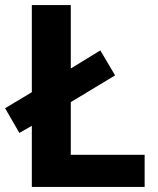

<svg xmlns="http://www.w3.org/2000/svg" viewBox="-24 -734 620 754"><path d="M101 0H544V-126H254V-333L428 -438L370 -536L254 -465V-714H101V-372L-4 -309L52 -212L101 -240Z"/></svg>

Font: Noto Sans Canadian Aboriginal
Style: Bold
Weight: 700
Designer: Monotype Design Team, Typotheque's Kevin King
Foundry: Monotype Imaging Inc.
Version: Version 2.004